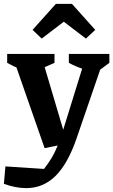

<svg xmlns="http://www.w3.org/2000/svg" viewBox="-52 -769 584 990"><path d="M-32 179 -24 89 175 102Q199 71 215 44Q231 17 243 -13Q255 -43 268 -81L392 -481H489L343 -56Q298 75 234.5 138Q171 201 83 201Q56 201 27.5 195.5Q-1 190 -32 179ZM178 -5 12 -481H161L295 -29ZM118 -396Q83 -402 49.5 -414.5Q16 -427 -15 -445V-491H229V-445ZM446 -396Q409 -402 372.5 -414.5Q336 -427 303 -445V-491H512V-445ZM319 -749 439 -615 391 -570 277 -657 163 -570 116 -615 236 -749Z"/></svg>

Font: Piazzolla 24pt
Style: Bold
Weight: 700
Designer: Juan Pablo del Peral
Foundry: Huerta Tipografica
Version: Version 2.005